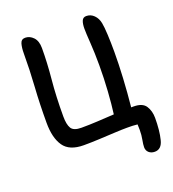

<svg xmlns="http://www.w3.org/2000/svg" viewBox="-159 -836 1035 1148"><g transform="rotate(-20 358.5 -262.0)"><path d="M629 191Q606 191 591.5 178Q577 165 577 144Q577 126 582.5 98Q588 70 588 37Q588 29 587.5 20Q587 11 587 2Q572 0 555.5 -0.5Q539 -1 521 -1Q488 -1 441 1.5Q394 4 342 6.5Q290 9 243 9Q152 9 115.5 -44Q79 -97 79 -193Q79 -314 86 -419.5Q93 -525 93 -630Q93 -665 100 -690Q107 -715 132 -715Q161 -715 183.5 -691.5Q206 -668 206 -623Q206 -530 196 -425.5Q186 -321 186 -195Q186 -143 201 -118.5Q216 -94 265 -94Q316 -94 369 -97Q422 -100 474 -103Q482 -162 487.5 -244Q493 -326 493 -408Q493 -488 488.5 -552Q484 -616 484 -645Q484 -675 491.5 -693.5Q499 -712 520 -712Q548 -712 568.5 -691.5Q589 -671 595 -639Q600 -614 602.5 -563Q605 -512 605 -453Q605 -377 600 -286.5Q595 -196 586 -107Q594 -107 601 -107Q658 -107 678.5 -75Q699 -43 699 1Q699 40 695.5 75Q692 110 685 137Q672 191 629 191Z"/></g></svg>

Font: Shantell Sans Normal
Style: Regular
Weight: 500
Designer: Stephen Nixon, Anya Danilova, Shantell Martin
Foundry: Arrow Type
Version: Version 1.009;[a7da0bfa3]